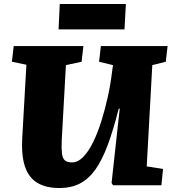

<svg xmlns="http://www.w3.org/2000/svg" viewBox="-20 -933 871 967"><path d="M719 -95 801 -82 793 0H549L542 -12L583 -386H578Q551 -279 522.5 -202.5Q494 -126 460 -78.5Q426 -31 382 -8.5Q338 14 279 14Q211 14 167.5 -12.5Q124 -39 105.5 -95Q87 -151 92 -239L113 -607L40 -622L49 -701H400L391 -622L312 -605L291 -229Q289 -186 292 -160.5Q295 -135 307 -125Q319 -115 343 -115Q372 -115 399 -142.5Q426 -170 449 -217Q472 -264 490.5 -323Q509 -382 523 -445.5Q537 -509 544 -569L549 -605L479 -622L488 -701H824L815 -622L747 -605ZM281 -913H614L607 -785H275Z"/></svg>

Font: Literata ExtraBold
Style: Italic
Weight: 800
Italic angle: -2°
Designer: Latin by Veronika Burian and Jose Scaglione. Greek by Irene Vlachou. Cyrillic by Vera Evstafieva
Foundry: TypeTogether
Version: Version 3.002